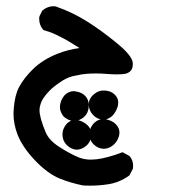

<svg xmlns="http://www.w3.org/2000/svg" viewBox="-20 -253 540 605"><path d="M22.5 104.5Q22.5 96.7 23.4 88.9Q26.4 47.9 40 21.5Q55.7 -7.8 85.4 -36.6Q115.2 -65.4 162.1 -84Q194.3 -96.7 230.5 -101.6Q195.3 -124 182.1 -130.9Q168.9 -137.7 162.1 -141.1Q155.3 -144.5 148.4 -147.5Q134.8 -153.3 117.2 -158.2L115.2 -160.2Q103.5 -174.8 103.5 -193.4Q103.5 -200.2 104.5 -202.1L113.3 -219.7Q129.9 -233.4 148.4 -233.4Q156.2 -233.4 159.2 -231.4Q209 -213.9 253.4 -186Q297.9 -158.2 345.7 -119.1Q396.5 -78.1 398.4 -54.7Q398.4 -52.7 398.4 -49.8Q398.4 -26.4 375 -20.5Q363.3 -18.6 348.6 -18.6Q334 -18.6 317.4 -20Q300.8 -21.5 283.2 -21.5Q265.6 -21.5 254.4 -20.5Q243.2 -19.5 237.8 -18.6Q232.4 -17.6 227.5 -16.6Q222.7 -15.6 217.8 -14.6Q212.9 -13.7 208 -12.7Q185.5 -5.9 169.9 5.9Q150.4 18.6 137.7 31.2Q114.3 54.7 108.4 73.2Q104.5 84 104.5 94.7Q104.5 117.2 124 164.1Q134.8 189.5 167.5 210.4Q200.2 231.4 228.5 243.2Q246.1 250 266.6 250Q297.9 250 344.7 234.4Q353.5 231.4 366.2 226.6L387.7 238.3Q399.4 251 399.4 268.6Q399.4 276.4 398.4 279.3L387.7 299.8Q355.5 323.2 317.4 328.1Q292 332 264.6 332Q246.1 332 240.2 331.1Q202.1 323.2 168 309.6Q129.9 293.9 90.3 252.4Q50.8 210.9 35.2 170.9Q22.5 137.7 22.5 104.5ZM191.4 135.7Q203.1 125 216.8 125Q222.7 125 227.5 126Q245.1 130.9 256.3 142.1Q267.6 153.3 267.6 168.9Q267.6 193.4 251 207Q238.3 217.8 221.7 218.8Q204.1 217.8 190.4 204.1Q176.8 190.4 176.8 170.9Q176.8 151.4 191.4 135.7ZM261.7 170.9Q261.7 149.4 277.3 133.8Q290 122.1 305.7 122.1Q309.6 122.1 314.5 123Q334 127 345.2 138.7Q356.4 150.4 356.4 164.1Q356.4 178.7 346.7 193.4Q330.1 215.8 305.7 215.8Q288.1 214.8 274.9 201.7Q261.7 188.5 261.7 170.9ZM180.7 114.3Q174.8 107.4 171.9 99.6Q168.9 91.8 168.9 86.9Q168.9 82 169.4 77.6Q169.9 73.2 171.9 67.4Q175.8 55.7 184.6 45.9Q197.3 34.2 212.9 34.2Q215.8 34.2 219.7 35.2Q238.3 38.1 249 49.8Q259.8 61.5 259.8 78.1Q259.8 112.3 229.5 125Q221.7 127.9 211.9 128.9Q193.4 126 180.7 114.3ZM277.3 43Q290 32.2 305.7 32.2Q318.4 32.2 328.1 36.1Q338.9 41 345.7 49.8Q352.5 58.6 352.5 70.3Q352.5 84 343.8 98.6Q330.1 124 302.7 124L297.9 123Q293.9 123 286.1 119.1Q278.3 115.2 272.5 108.4Q259.8 94.7 259.8 75.7Q259.8 56.6 277.3 43Z"/></svg>

Font: JasonHandwriting2
Style: SemiBold
Weight: 600
Version: Version 1.04.7